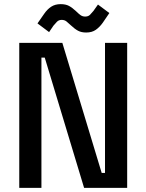

<svg xmlns="http://www.w3.org/2000/svg" viewBox="-20 -907 707 927"><path d="M73 0V-700H281L471 -72H487V-700H594V0H386L196 -629H180V0ZM217 -752 161 -794 193 -840Q208 -862 227 -874.5Q246 -887 273 -887Q297 -887 313 -878.5Q329 -870 347 -853Q358 -842 368 -834.5Q378 -827 391 -827Q406 -827 414.5 -835.5Q423 -844 431 -854L453 -885L508 -844L476 -797Q461 -776 442.5 -763Q424 -750 396 -750Q373 -750 357 -758.5Q341 -767 323 -784Q311 -795 301.5 -803Q292 -811 278 -811Q264 -811 255 -802Q246 -793 238 -783Z"/></svg>

Font: Space Grotesk Light Medium
Style: Regular
Weight: 500
Version: Version 2.000